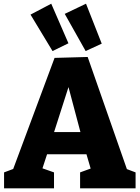

<svg xmlns="http://www.w3.org/2000/svg" viewBox="-20 -1018 756 1038"><path d="M675 -78 631 -117 713 -86V0H413V-86L490 -114L475 -90L441 -206L467 -184H222L241 -204L205 -94L201 -111L272 -86V0H2V-86L82 -116L43 -82L275 -705L454 -710ZM265 -281 254 -304H439L422 -277L332 -616L372 -615ZM264 -742 145 -939 257 -998 350 -784ZM443 -742 330 -943 445 -998 530 -782Z"/></svg>

Font: Bitter Thin ExtraBold
Style: Regular
Weight: 800
Version: Version 3.020